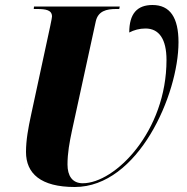

<svg xmlns="http://www.w3.org/2000/svg" viewBox="-20 -740 747 768"><path d="M279 8C533 8 694 -362 694 -571C694 -670 660 -720 590 -720C529 -720 497 -686 497 -610C516 -620 538 -626 562 -626C616 -626 646 -584 646 -500C646 -214 440 -7 311 -7C269 -7 250 -37 250 -82C250 -128 258 -171 268 -218L363 -654C372 -696 406 -704 444 -704H457L459 -714H116L115 -704H128C163 -704 188 -700 188 -674C188 -670 186 -661 181 -636L104 -279C93 -228 84 -180 84 -132C84 -46 143 8 279 8Z"/></svg>

Font: Noto Serif Display Condensed Black
Style: Italic
Weight: 900
Width: 3
Italic angle: -12°
Designer: Monotype Design Team
Foundry: Monotype Imaging Inc.
Version: Version 2.009